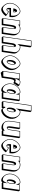

<svg xmlns="http://www.w3.org/2000/svg" viewBox="2381 -3281 964 5766"><g transform="rotate(90 2863.0 -398.0)"><path d="M487.1 -200.2C489 -206.2 490.6 -217.2 491.6 -224.2C506.2 -325.6 479 -399 440.7 -443.9L413.4 -475.7C383.7 -510.5 347.1 -528 318.2 -528C234.1 -528 91.2 -406 69.6 -256C57.5 -172 86.5 -96.5 129.1 -46.7L156.3 -14.9C189.3 23.6 230.5 46.8 267.1 46.8C315.2 46.8 390.9 9.8 462.8 -87.2L435.6 -119L326.7 -183C301.9 -137 289.8 -126 265.7 -126C264.8 -126 263.8 -126.1 262.8 -126.2C258.1 -142.9 256.6 -166.9 261.4 -200.2ZM331 -381.2C333.7 -368 334.4 -350.9 332.6 -330H310.3C312.3 -358.3 316 -381.2 330.9 -381.2ZM448 -247H221.3L219.2 -232C207.7 -152.3 229.6 -111 263.5 -111C292 -111 310.8 -127.3 331.1 -161.9L413.7 -113.4C346.9 -29.2 280.8 0 242.1 0C169.4 0 64.1 -113.7 84.6 -256C105.3 -399.4 243.4 -513 316 -513C371.1 -513 474.4 -430 449.4 -256C449 -253.7 448.2 -248.5 448 -247ZM232.8 -315 346.5 -315 347.8 -330.9C352 -383.4 343.6 -428 305.8 -428C263.7 -428 243.2 -375.6 235.5 -330.4Z M734.7 31.8 769.9 -212.2C784.4 -313.2 801.4 -352.2 832.7 -352.2C833 -352.2 833.4 -352.2 833.8 -352.2C837.4 -329.8 835.2 -294.7 827.9 -244L792.7 0L819.9 31.8H996.9L1038.3 -255.2C1050.8 -341.8 1037.7 -402.3 1004.5 -441L977.3 -472.8C944.6 -511 892.5 -528 826.2 -528C803.8 -528 781.1 -518.6 753.3 -502.5L738.4 -520H598.4L523.5 0L550.7 31.8ZM694.6 -15H540.6L611.2 -505H721.2L715.1 -462.5L740.9 -478.6C777.5 -501.5 802.1 -513 824 -513C950.4 -513 1019.8 -452.1 996.1 -287L956.9 -15H809.9L842.9 -244C856.6 -339.5 857.1 -399 807.6 -399C758 -399 741.4 -339.5 727.6 -244Z M1375.5 -860H1198.5L1074.5 0L1101.8 31.8H1278.8L1320.6 -258.2C1329.2 -318.2 1353.5 -349.2 1375.9 -349.2C1376.4 -349.2 1376.9 -349.2 1377.4 -349.2C1380.1 -334.6 1380 -315 1376.4 -290L1334.7 0L1361.9 31.8H1538.9L1587.6 -306.2C1595.3 -359.9 1580 -403.5 1552.7 -435.4L1525.5 -467.2C1491.8 -506.6 1439.8 -528 1390.5 -528C1381.4 -528 1370.8 -527.5 1359.4 -522.9L1402.7 -828.2ZM1358.3 -845 1300.8 -439.1 1335.2 -485.3C1355.6 -512.7 1371.9 -513 1388.3 -513C1471.1 -513 1561.2 -447.8 1545.3 -338L1498.8 -15H1351.8L1391.4 -290C1400.2 -351 1390.5 -396 1350.8 -396C1312.7 -396 1286.9 -349.7 1278.3 -290L1238.7 -15H1091.7L1211.3 -845Z M1646.2 -256C1634.2 -172.6 1664.7 -95.6 1707.9 -45.1L1735.2 -13.3C1767.1 24 1806 46.8 1839.7 46.8C1920.6 46.8 2062.1 -79.2 2083 -224.2C2095.1 -308.4 2064.8 -386.5 2021.4 -437.2L1994.1 -469.1C1962.8 -505.7 1924.6 -528 1890.7 -528C1811.4 -528 1667.1 -401 1646.2 -256ZM1899.2 -346.6C1906.6 -323.9 1908.6 -291.2 1903.5 -256.3C1894.1 -191 1862.6 -134.3 1833.7 -134.3C1832.5 -134.3 1831.4 -134.4 1830.3 -134.6C1822.8 -157.2 1820.7 -189.6 1825.7 -224.5C1835.1 -289.7 1867.3 -346.9 1896.1 -346.8C1897.2 -346.8 1898.2 -346.8 1899.2 -346.6ZM1783.5 -256.3C1774.4 -193 1784.5 -119.3 1831.5 -119.3C1878.7 -119.3 1909.5 -193.3 1918.5 -256.3C1927.6 -319.3 1918.2 -393.7 1871.1 -393.7C1823.9 -393.7 1792.6 -319.3 1783.5 -256.3ZM1661.2 -256C1681.2 -394.5 1821.3 -513 1888.6 -513C1957.4 -513 2060.7 -394.7 2040.7 -256C2020.7 -117.4 1883.5 0 1814.7 0C1747.2 0 1641.3 -117.5 1661.2 -256Z M2110.7 0 2138 31.8 2165.2 63.6 2315 31.8 2353.9 -238.2C2355.7 -251.2 2374.3 -342.2 2413.2 -342.2C2445.6 -342.2 2474.5 -314.2 2474.5 -314.2L2570.1 -464.2L2542.9 -496C2542.9 -496 2501.5 -528 2435.5 -528C2414.4 -528 2395.4 -510.2 2380.9 -490.5L2361.7 -513H2184.7ZM2127.9 -15 2197.5 -498H2344.5L2319.1 -321.8L2365.8 -435.1C2367.4 -439 2402.8 -513 2433.4 -513C2475.5 -513 2507.6 -498.5 2522.4 -490.1L2444.9 -368.5C2431.9 -377.7 2412.5 -389 2388.1 -389C2328 -389 2312.6 -276.4 2311.6 -270L2274.9 -15Z M2490.5 -256C2478.2 -170.8 2501.1 -95 2543.6 -45.4L2570.9 -13.6C2603.2 24.2 2646.9 46.8 2694.9 46.8C2714.5 46.8 2734.2 33.2 2751.7 11.8L2768.8 31.8H2943.8L3017.7 -481.2L2990.5 -513H2814.7L2810 -480.3L2785.6 -508.8C2774.8 -521.3 2761.6 -528 2745.9 -528C2634.7 -528 2512.1 -406 2490.5 -256ZM2777.2 -344.9C2784 -323.5 2785.7 -292.5 2780.5 -256C2770.4 -186 2740.9 -136 2711.8 -136C2710.4 -136 2709 -136.1 2707.7 -136.3C2701.5 -157.7 2700.5 -188.3 2705.7 -224.2C2715.9 -295.2 2745.5 -345.2 2773.8 -345.2C2775 -345.2 2776.1 -345.1 2777.2 -344.9ZM2749.8 -57.2 2749.1 -58H2749.9ZM2505.5 -256C2526.3 -400.2 2643.7 -513 2743.8 -513C2763.8 -513 2781.7 -497.2 2793 -458L2812.2 -391.5L2827.5 -498H2973.3L2903.7 -15H2758.7L2776.9 -141.5L2735.9 -63.3C2714.2 -22.2 2688.3 0 2669.9 0C2569.7 0 2484.7 -111.8 2505.5 -256ZM2663.5 -256C2653.7 -188.4 2661.6 -121 2709.6 -121C2756.4 -121 2785.7 -188.1 2795.5 -256C2805.4 -325.1 2794.2 -392 2748.7 -392C2702.6 -392 2673.4 -324.7 2663.5 -256Z M3546.4 -224.2C3558.7 -309.6 3535.6 -386 3492.9 -435.9L3465.6 -467.7C3433.4 -505.4 3389.9 -528 3342.1 -528C3327.8 -528 3313.9 -522.5 3300.7 -512L3346.2 -828.2L3319 -860H3142.9L3019 0L3046.2 31.8H3221.2L3226.6 -5.4C3227.2 -4.6 3227.8 -3.8 3228.4 -3.1L3255.7 28.7C3265.4 40.1 3277.3 46.8 3291 46.8C3402.3 46.8 3524.7 -74.2 3546.4 -224.2ZM3259 -136.3C3252.4 -157.7 3250.9 -188.3 3256.1 -224.2C3266.3 -295.2 3297.3 -345.2 3325.1 -345.2C3326.3 -345.2 3327.4 -345.1 3328.4 -345C3334.9 -323.5 3336.4 -292.5 3331.1 -256C3321 -186 3293.6 -136 3263.2 -136C3261.8 -136 3260.4 -136.1 3259 -136.3ZM3203.9 -56.2 3202.3 -58H3203.5ZM3504.1 -256C3483.3 -111.8 3366.2 0 3266 0C3247.5 0 3228 -22.1 3218.2 -63.3L3215.9 -73H3189.5L3181.1 -15H3036.1L3155.7 -845H3301.9L3236.5 -391.4L3274.9 -458C3297.4 -497.2 3319.9 -513 3339.9 -513C3440 -513 3524.9 -400.2 3504.1 -256ZM3346.2 -256.7C3356.1 -325.5 3346.1 -392 3300.1 -392C3254.6 -392 3223.8 -325 3213.9 -256C3204 -187.9 3214.4 -121 3261 -121C3309.1 -121 3336.5 -189 3346.2 -256.7Z M3917.1 -520 3882 -276C3867.4 -175 3850.4 -136 3819.2 -136C3818.8 -136 3818.4 -136 3818.1 -136C3814.5 -158.4 3816.7 -193.5 3824 -244.2L3859.2 -488.2L3831.9 -520H3654.9L3613.5 -233C3601.1 -146.4 3614.2 -85.9 3647.3 -47.2L3674.5 -15.3C3707.2 22.8 3759.3 39.8 3825.7 39.8C3848 39.8 3870.7 30.4 3898.5 14.4L3913.4 31.8H4053.4L4128.4 -488.2L4101.1 -520ZM3930 -505H4084L4013.4 -15H3903.4L3909.5 -57.5L3883.7 -41.4C3847.1 -18.5 3822.5 -7 3800.6 -7C3674.3 -7 3604.8 -67.9 3628.5 -233L3667.8 -505H3814.7L3781.7 -276C3768 -180.5 3767.4 -121 3817 -121C3866.6 -121 3883.2 -180.5 3897 -276Z M4578.1 -200.2C4580 -206.2 4581.6 -217.2 4582.6 -224.2C4597.2 -325.6 4570 -399 4531.7 -443.9L4504.4 -475.7C4474.7 -510.5 4438.1 -528 4409.2 -528C4325.1 -528 4182.2 -406 4160.6 -256C4148.5 -172 4177.5 -96.5 4220.1 -46.7L4247.3 -14.9C4280.3 23.6 4321.5 46.8 4358.1 46.8C4406.2 46.8 4481.9 9.8 4553.8 -87.2L4526.6 -119L4417.7 -183C4392.9 -137 4380.8 -126 4356.7 -126C4355.8 -126 4354.8 -126.1 4353.8 -126.2C4349.1 -142.9 4347.6 -166.9 4352.4 -200.2ZM4422 -381.2C4424.7 -368 4425.4 -350.9 4423.6 -330H4401.3C4403.3 -358.3 4407 -381.2 4421.9 -381.2ZM4539 -247H4312.3L4310.2 -232C4298.7 -152.3 4320.6 -111 4354.5 -111C4383 -111 4401.8 -127.3 4422.1 -161.9L4504.7 -113.4C4437.9 -29.2 4371.8 0 4333.1 0C4260.4 0 4155.1 -113.7 4175.6 -256C4196.3 -399.4 4334.4 -513 4407 -513C4462.1 -513 4565.4 -430 4540.4 -256C4540 -253.7 4539.2 -248.5 4539 -247ZM4323.8 -315 4437.5 -315 4438.8 -330.9C4443 -383.4 4434.6 -428 4396.8 -428C4354.7 -428 4334.2 -375.6 4326.5 -330.4Z M4825.7 31.8 4860.9 -212.2C4875.4 -313.2 4892.4 -352.2 4923.7 -352.2C4924 -352.2 4924.4 -352.2 4924.8 -352.2C4928.4 -329.8 4926.2 -294.7 4918.9 -244L4883.7 0L4910.9 31.8H5087.9L5129.3 -255.2C5141.8 -341.8 5128.7 -402.3 5095.5 -441L5068.3 -472.8C5035.6 -511 4983.5 -528 4917.2 -528C4894.8 -528 4872.1 -518.6 4844.3 -502.5L4829.4 -520H4689.4L4614.5 0L4641.7 31.8ZM4785.6 -15H4631.6L4702.2 -505H4812.2L4806.1 -462.5L4831.9 -478.6C4868.5 -501.5 4893.1 -513 4915 -513C5041.4 -513 5110.8 -452.1 5087.1 -287L5047.9 -15H4900.9L4933.9 -244C4947.6 -339.5 4948.1 -399 4898.6 -399C4849 -399 4832.4 -339.5 4818.6 -244Z M5198.5 -256C5186.2 -170.8 5209.1 -95 5251.6 -45.4L5278.9 -13.6C5311.2 24.2 5354.9 46.8 5402.9 46.8C5422.5 46.8 5442.2 33.2 5459.7 11.8L5476.8 31.8H5651.8L5725.7 -481.2L5698.5 -513H5522.7L5518 -480.3L5493.6 -508.8C5482.8 -521.3 5469.6 -528 5453.9 -528C5342.7 -528 5220.1 -406 5198.5 -256ZM5485.2 -344.9C5492 -323.5 5493.7 -292.5 5488.5 -256C5478.4 -186 5448.9 -136 5419.8 -136C5418.4 -136 5417 -136.1 5415.7 -136.3C5409.5 -157.7 5408.5 -188.3 5413.7 -224.2C5423.9 -295.2 5453.5 -345.2 5481.8 -345.2C5483 -345.2 5484.1 -345.1 5485.2 -344.9ZM5457.8 -57.2 5457.1 -58H5457.9ZM5213.5 -256C5234.3 -400.2 5351.7 -513 5451.8 -513C5471.8 -513 5489.7 -497.2 5501 -458L5520.2 -391.5L5535.5 -498H5681.3L5611.7 -15H5466.7L5484.9 -141.5L5443.9 -63.3C5422.2 -22.2 5396.3 0 5377.9 0C5277.7 0 5192.7 -111.8 5213.5 -256ZM5371.5 -256C5361.7 -188.4 5369.6 -121 5417.6 -121C5464.4 -121 5493.7 -188.1 5503.5 -256C5513.4 -325.1 5502.2 -392 5456.7 -392C5410.6 -392 5381.4 -324.7 5371.5 -256Z"/></g></svg>

Font: Blink
Style: 3DObl
Weight: 400
Designer: Mew Too
Foundry: Cannot Into Space Fonts
Version: Version 001.000